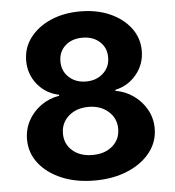

<svg xmlns="http://www.w3.org/2000/svg" viewBox="-53 -786 771 845"><g transform="rotate(-5 332.5 -363.5)"><path d="M332 9.8Q249.5 9.8 186 -17.1Q122.6 -43.9 86.4 -90.3Q50.3 -136.7 50.3 -195.8Q50.3 -241.2 71 -279.3Q91.8 -317.4 127.7 -342.8Q163.6 -368.2 208 -375.5V-379.9Q149.4 -392.1 113 -437Q76.7 -481.9 76.7 -541.5Q76.7 -598.1 109.9 -642.3Q143.1 -686.5 200.7 -711.9Q258.3 -737.3 332 -737.3Q405.8 -737.3 463.4 -711.7Q521 -686 554.2 -641.8Q587.4 -597.7 587.4 -541.5Q587.4 -481.9 550.5 -437Q513.7 -392.1 456.5 -379.9V-375.5Q500 -368.2 535.9 -342.8Q571.8 -317.4 593 -279.3Q614.3 -241.2 614.3 -195.8Q614.3 -136.7 577.9 -90.3Q541.5 -43.9 477.8 -17.1Q414.1 9.8 332 9.8ZM226.6 -525.4Q226.6 -482.4 256.3 -455.1Q286.1 -427.7 332 -427.7Q377.4 -427.7 407.5 -455.1Q437.5 -482.4 437.5 -525.4Q437.5 -567.9 408 -594.5Q378.4 -621.1 332 -621.1Q285.2 -621.1 255.9 -594.7Q226.6 -568.4 226.6 -525.4ZM210 -208Q210 -161.6 243.7 -132.3Q277.3 -103 332 -103Q386.7 -103 420.4 -132.3Q454.1 -161.6 454.1 -208Q454.1 -254.9 419.4 -285.2Q384.8 -315.4 332 -315.4Q278.8 -315.4 244.4 -285.4Q210 -255.4 210 -208Z"/></g></svg>

Font: Konkhmer Sleokchher
Style: Regular
Weight: 400
Designer: Suon May Sophanith
Version: Version 1.000; ttfautohint (v1.8.4.7-5d5b);gftools[0.9.23]